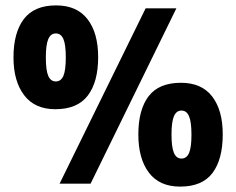

<svg xmlns="http://www.w3.org/2000/svg" viewBox="-20 -681 877 712"><path d="M185 -276Q109 -276 69.5 -328Q30 -380 30 -468Q30 -560 68.5 -610.5Q107 -661 188 -661Q265 -661 304.5 -610Q344 -559 344 -469Q344 -377 305.5 -326.5Q267 -276 185 -276ZM201 0 520 -650H634L316 0ZM187 -379Q206 -379 215 -399.5Q224 -420 224 -468Q224 -516 215 -536.5Q206 -557 187 -557Q168 -557 159 -536Q150 -515 150 -468Q150 -420 159 -399.5Q168 -379 187 -379ZM648 11Q571 11 532 -41Q493 -93 493 -182Q493 -274 531 -324Q569 -374 651 -374Q728 -374 767 -323Q806 -272 806 -183Q806 -90 768 -39.5Q730 11 648 11ZM653 -93Q672 -93 681 -113.5Q690 -134 690 -181Q690 -229 681 -250Q672 -271 653 -271Q634 -271 625 -250Q616 -229 616 -182Q616 -135 625 -114Q634 -93 653 -93Z"/></svg>

Font: Noto Sans Telugu Condensed ExtraBold
Style: Regular
Weight: 800
Width: 3
Designer: Jelle Bosma - Monotype Design Team
Foundry: Monotype Imaging Inc.
Version: Version 2.005; ttfautohint (v1.8.4.7-5d5b)